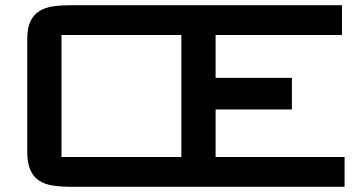

<svg xmlns="http://www.w3.org/2000/svg" viewBox="-20 -720 1403 740"><path d="M256 0Q216 0 184.2 -4.8Q152.5 -9.5 130.5 -24Q108.5 -38.5 96.8 -65.2Q85 -92 85 -136V-570Q85 -613 97.5 -638.5Q110 -664 132.5 -677.8Q155 -691.5 186.5 -695.8Q218 -700 256 -700H1298V-585H811V-420H1105V-298H811V-115H1308V0ZM679 -115V-585H217Q217 -585 217 -585Q217 -585 217 -585V-115Q217 -115 217 -115Q217 -115 217 -115Z"/></svg>

Font: Science Gothic
Style: Regular
Weight: 400
Designer: Thomas Phinney, Vassil Kateliev, Brandon Buerkle
Foundry: Font Detective LLC
Version: Version 1.018